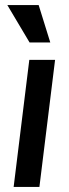

<svg xmlns="http://www.w3.org/2000/svg" viewBox="-20 -740 272 760"><path d="M34 0 96 -503H198L136 0ZM97 -572 9 -720H133L179 -572Z"/></svg>

Font: Inclusive Sans Medium
Style: Italic
Weight: 500
Italic angle: -7°
Designer: Olivia King
Foundry: Olivia King
Version: Version 2.004